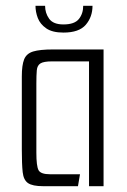

<svg xmlns="http://www.w3.org/2000/svg" viewBox="-20 -640 436 660"><path d="M128 0Q92 0 76.5 -10.5Q61 -21 58 -48Q55 -75 55 -127V-377Q55 -416 63 -436Q71 -456 94 -463Q117 -470 162 -470H336V0H286V-429H159Q130 -429 119 -422Q108 -415 106.5 -398.5Q105 -382 105 -353V-115Q105 -69 112.5 -55Q120 -41 152 -41H255L248 0ZM198 -528Q160 -528 139 -542.5Q118 -557 110 -578Q102 -599 102 -620H135Q135 -595 149 -575.5Q163 -556 198 -556Q236 -556 251 -574.5Q266 -593 266 -620H298Q298 -582 275 -555Q252 -528 198 -528Z"/></svg>

Font: Smooch Sans
Style: Regular
Weight: 400
Designer: Robert E. Leuschke
Foundry: Robert E. Leuschke
Version: Version 1.010; ttfautohint (v1.8.3)